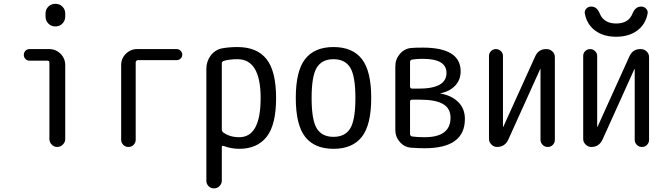

<svg xmlns="http://www.w3.org/2000/svg" viewBox="-20 -780 3540 1019"><path d="M136.7 -458Q124 -458 115.2 -466.8Q106.4 -475.6 106.4 -488.8Q106.4 -502 115.2 -510.7Q124 -519.5 136.7 -519.5H241.2Q276.4 -519.5 301.3 -494.6Q326.2 -469.7 326.2 -434.6V-42Q326.2 -25.4 313.5 -12.7Q300.8 0 283.7 0Q266.6 0 254.4 -12.7Q242.2 -25.4 242.2 -42V-447.3Q242.2 -458 231.4 -458ZM221.7 -708Q221.7 -730.5 236.8 -745.1Q252 -759.8 273.9 -759.8Q295.9 -759.8 311 -745.1Q326.2 -730.5 326.2 -708V-692.4Q326.2 -669.9 311 -654.8Q295.9 -639.6 273.9 -639.6Q252 -639.6 236.8 -654.8Q221.7 -669.9 221.7 -692.4Z M661.1 0Q645.5 0 634.3 -11.2Q623 -22.5 623 -39.1V-434.6Q623 -469.7 647.9 -494.6Q672.9 -519.5 708 -519.5H918Q929.7 -519.5 938.5 -510.7Q947.3 -502 947.3 -489.7Q947.3 -477.5 938.5 -469.2Q929.7 -460.9 918 -460.9H711.9Q708 -460.9 704.1 -457.5Q700.2 -454.1 700.2 -449.2V-39.1Q700.2 -22.5 689 -11.2Q677.7 0 661.1 0Z M1157.2 -443.4V-93.8Q1157.2 -82 1166 -76.2Q1200.2 -51.8 1250 -51.8Q1363.3 -51.8 1363.3 -259.8Q1363.3 -465.8 1240.2 -465.8Q1199.2 -465.8 1168 -457Q1157.2 -453.1 1157.2 -443.4ZM1075.2 178.7V-415Q1075.2 -454.1 1098.1 -484.9Q1121.1 -515.6 1158.2 -523.4Q1196.3 -530.3 1240.2 -530.3Q1343.8 -530.3 1394.5 -466.3Q1445.3 -402.3 1445.3 -259.8Q1445.3 -117.2 1395 -53.7Q1344.7 9.8 1250 9.8Q1208 9.8 1168 -4.9Q1157.2 -8.8 1157.2 1V178.7Q1157.2 195.3 1145 207.5Q1132.8 219.7 1115.7 219.7Q1098.6 219.7 1086.9 208Q1075.2 196.3 1075.2 178.7Z M1838.9 -420.9Q1811.5 -465.8 1750 -465.8Q1688.5 -465.8 1661.1 -420.9Q1633.8 -376 1633.8 -259.8Q1633.8 -143.6 1661.1 -98.6Q1688.5 -53.7 1750 -53.7Q1811.5 -53.7 1838.9 -98.6Q1866.2 -143.6 1866.2 -259.8Q1866.2 -376 1838.9 -420.9ZM1900.4 -53.7Q1850.6 9.8 1750 9.8Q1649.4 9.8 1599.6 -53.7Q1549.8 -117.2 1549.8 -260.3Q1549.8 -403.3 1599.6 -466.8Q1649.4 -530.3 1750 -530.3Q1850.6 -530.3 1900.4 -466.8Q1950.2 -403.3 1950.2 -260.3Q1950.2 -117.2 1900.4 -53.7Z M2156.2 -240.2V-69.3Q2156.2 -58.6 2167 -55.7Q2195.3 -51.8 2233.4 -51.8Q2371.1 -51.8 2371.1 -155.3Q2371.1 -204.1 2332 -227.5Q2293 -251 2209 -251H2167Q2156.2 -251 2156.2 -240.2ZM2156.2 -451.2V-321.3Q2156.2 -310.5 2167 -309.6H2202.1Q2350.6 -309.6 2349.6 -393.6Q2349.6 -467.8 2223.6 -467.8Q2191.4 -467.8 2168 -463.9Q2156.2 -461.9 2156.2 -451.2ZM2162.1 3.9Q2126 1 2102.1 -26.4Q2078.1 -53.7 2078.1 -90.8V-428.7Q2078.1 -465.8 2102.5 -494.1Q2127 -522.5 2163.1 -525.4Q2184.6 -527.3 2223.6 -527.3Q2424.8 -527.3 2424.8 -401.4Q2424.8 -357.4 2397 -326.7Q2369.1 -295.9 2319.3 -285.2Q2317.4 -285.2 2317.4 -284.2Q2317.4 -283.2 2319.3 -283.2Q2376 -273.4 2411.6 -238.8Q2447.3 -204.1 2447.3 -148.4Q2447.3 6.8 2233.4 6.8Q2200.2 6.8 2162.1 3.9Z M2618.2 0Q2601.6 0 2588.4 -12.7Q2575.2 -25.4 2575.2 -42V-483.4Q2575.2 -498 2585.9 -508.8Q2596.7 -519.5 2611.8 -519.5Q2627 -519.5 2638.2 -508.8Q2649.4 -498 2649.4 -483.4V-107.4Q2649.4 -106.4 2650.4 -106.4Q2651.4 -106.4 2651.4 -107.4L2820.3 -480.5Q2837.9 -520.5 2880.9 -519.5Q2898.4 -519.5 2911.6 -507.3Q2924.8 -495.1 2924.8 -476.6V-38.1Q2924.8 -22.5 2914.1 -11.2Q2903.3 0 2887.2 0Q2871.1 0 2859.9 -11.2Q2848.6 -22.5 2848.6 -38.1V-413.1Q2848.6 -414.1 2847.7 -414.1Q2846.7 -414.1 2846.7 -413.1L2677.7 -39.1Q2659.2 0 2618.2 0Z M3118.2 0Q3101.6 0 3088.4 -12.7Q3075.2 -25.4 3075.2 -42V-483.4Q3075.2 -498 3085.9 -508.8Q3096.7 -519.5 3111.8 -519.5Q3127 -519.5 3138.2 -508.8Q3149.4 -498 3149.4 -483.4V-107.4Q3149.4 -106.4 3150.4 -106.4Q3151.4 -106.4 3151.4 -107.4L3320.3 -480.5Q3337.9 -520.5 3380.9 -519.5Q3398.4 -519.5 3411.6 -507.3Q3424.8 -495.1 3424.8 -476.6V-38.1Q3424.8 -22.5 3414.1 -11.2Q3403.3 0 3387.2 0Q3371.1 0 3359.9 -11.2Q3348.6 -22.5 3348.6 -38.1V-413.1Q3348.6 -414.1 3347.7 -414.1Q3346.7 -414.1 3346.7 -413.1L3177.7 -39.1Q3159.2 0 3118.2 0ZM3084 -708Q3081.1 -722.7 3091.3 -733.9Q3101.6 -745.1 3118.2 -745.1Q3148.4 -745.1 3163.1 -708Q3184.6 -655.3 3250.5 -655.3Q3316.4 -655.3 3336.9 -708Q3351.6 -745.1 3382.8 -745.1Q3398.4 -745.1 3409.2 -733.9Q3419.9 -722.7 3417 -708Q3406.2 -650.4 3361.8 -617.7Q3317.4 -585 3250 -585Q3182.6 -585 3138.7 -617.7Q3094.7 -650.4 3084 -708Z"/></svg>

Font: Rounded-X Mgen+ 1mn regular
Style: Regular
Weight: 400
Designer: [Source Han Sans]
Ryoko NISHIZUKA  (kana & ideographs); Paul D. Hunt (Latin, Greek & Cyrillic); Wenlong ZHANG  (bopomofo
Version: Version 1.059.20150602